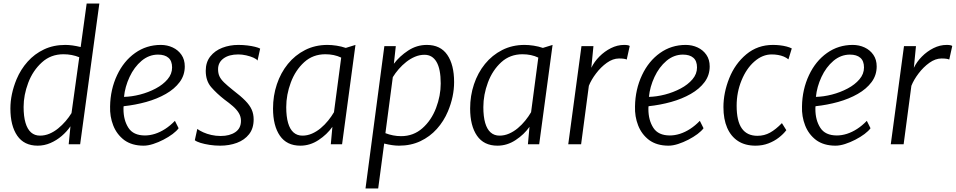

<svg xmlns="http://www.w3.org/2000/svg" viewBox="-20 -819 5426 1090"><path d="M194 8Q117 8 78 -48.5Q39 -105 39 -203Q39 -284 74 -369Q97.5 -425 136.8 -469Q176 -513 229.8 -538.5Q283.5 -564 351 -564Q370 -564 391.8 -561Q413.5 -558 438 -552L472 -799H544L435 0H370L380 -102Q359.5 -72 330.2 -47Q301 -22 266.2 -7Q231.5 8 194 8ZM207 -49Q235 -49 261 -60Q287 -71 310 -89.8Q333 -108.5 352.5 -131.2Q372 -154 386 -177L430 -494Q388.5 -511 340 -511Q268.5 -511 218 -465Q166.5 -418.5 140.2 -348.8Q114 -279 114 -212Q114 -158 124.8 -121.8Q135.5 -85.5 156.2 -67.2Q177 -49 207 -49Z M795 8Q729 8 685 -24Q642.5 -56.5 622.8 -107Q603 -157.5 605 -215Q606.5 -311.5 645 -393Q682.5 -472.5 747 -518.2Q811.5 -564 893 -564Q929.5 -564 960.5 -549.5Q991.5 -535 1010.2 -507.8Q1029 -480.5 1029 -442Q1029 -392 1000 -353Q971 -314 921.5 -285.8Q872 -257.5 810 -240.2Q748 -223 682 -216Q681.5 -214 681.2 -209.8Q681 -205.5 681 -200Q681 -137 709 -93.5Q737 -50 803 -50Q830.5 -50 859.8 -59.2Q889 -68.5 917.8 -87Q946.5 -105.5 973 -133L994 -91Q983 -75.5 960 -58.2Q937 -41 908 -26Q879 -11 849.5 -1.5Q820 8 795 8ZM684 -269Q727.5 -270 775 -282.2Q822.5 -294.5 864 -316.5Q905.5 -338.5 931.2 -368.8Q957 -399 957 -436Q957 -473 936.2 -491Q915.5 -509 877 -509Q851.5 -509 828.2 -500.2Q805 -491.5 784 -474Q741.5 -438 715.5 -382Q689.5 -326 684 -269Z M1230 8Q1199.5 8 1170 3.5Q1140.5 -1 1118 -8Q1095.5 -15 1086 -23L1100 -87Q1113.5 -77 1134 -67.8Q1154.5 -58.5 1179.8 -52.8Q1205 -47 1233 -47Q1284 -47 1316 -68.8Q1348 -90.5 1348 -133Q1348 -157 1335.8 -177.2Q1323.5 -197.5 1302.2 -216Q1281 -234.5 1254 -254Q1210 -288.5 1179 -324.2Q1148 -360 1148 -417Q1148 -466 1174 -498.8Q1200 -531.5 1242.2 -547.8Q1284.5 -564 1333 -564Q1359.5 -564 1384.2 -561Q1409 -558 1428 -553.2Q1447 -548.5 1457 -543L1442 -475Q1437 -483.5 1419 -491.5Q1401 -499.5 1377.5 -504.8Q1354 -510 1333 -510Q1280 -510 1249 -487.2Q1218 -464.5 1218 -426Q1218 -403 1225.8 -386Q1233.5 -369 1252 -351Q1270.5 -333 1303 -307Q1347 -273.5 1372.5 -247.5Q1398 -221.5 1409 -196.5Q1420 -171.5 1420 -141Q1420 -90 1394 -57Q1368 -24 1324.8 -8Q1281.5 8 1230 8Z M1685 8Q1608 8 1569 -48.5Q1530 -105 1530 -203Q1530 -275.5 1551.8 -340.5Q1573.5 -405.5 1614.2 -455.8Q1655 -506 1712 -535Q1769 -564 1839 -564Q1862.5 -564 1890.5 -559.8Q1918.5 -555.5 1943 -547L1998 -564L1922 0H1858L1867 -99Q1836.5 -55.5 1788.2 -23.8Q1740 8 1685 8ZM1697 -49Q1725 -49 1751.2 -60.5Q1777.5 -72 1800.8 -91.5Q1824 -111 1843 -134.5Q1862 -158 1876 -182L1917 -492Q1877.5 -511 1827 -511Q1756.5 -511 1707 -466Q1657 -420.5 1631 -350.8Q1605 -281 1605 -211Q1605 -157 1615.5 -121Q1626 -85 1646.5 -67Q1667 -49 1697 -49Z M2127 251H2055L2162 -557H2227L2216 -457Q2248.5 -500 2297.2 -532Q2346 -564 2403 -564Q2480.5 -564 2519.2 -507.8Q2558 -451.5 2558 -353Q2558 -270.5 2523 -187Q2499.5 -131 2460 -87Q2420.5 -43 2366.5 -17.5Q2312.5 8 2245 8Q2209 8 2161 -4ZM2257 -46Q2327 -46 2378 -91Q2429 -136 2455.5 -205.8Q2482 -275.5 2482 -345Q2482 -427 2458.2 -467.5Q2434.5 -508 2390 -508Q2362.5 -508 2336.2 -497Q2310 -486 2286.5 -467.5Q2263 -449 2243.5 -426.5Q2224 -404 2210 -381L2168 -63Q2188.5 -55 2211.2 -50.5Q2234 -46 2257 -46Z M2804 8Q2727 8 2688 -48.5Q2649 -105 2649 -203Q2649 -275.5 2670.8 -340.5Q2692.5 -405.5 2733.2 -455.8Q2774 -506 2831 -535Q2888 -564 2958 -564Q2981.5 -564 3009.5 -559.8Q3037.5 -555.5 3062 -547L3117 -564L3041 0H2977L2986 -99Q2955.5 -55.5 2907.2 -23.8Q2859 8 2804 8ZM2816 -49Q2844 -49 2870.2 -60.5Q2896.5 -72 2919.8 -91.5Q2943 -111 2962 -134.5Q2981 -158 2995 -182L3036 -492Q2996.5 -511 2946 -511Q2875.5 -511 2826 -466Q2776 -420.5 2750 -350.8Q2724 -281 2724 -211Q2724 -157 2734.5 -121Q2745 -85 2765.5 -67Q2786 -49 2816 -49Z M3279 0H3206L3281 -557H3349L3337 -434Q3353.5 -468.5 3382.8 -498Q3412 -527.5 3448.5 -545.8Q3485 -564 3523 -564Q3547.5 -564 3555 -558L3538 -481Q3531.5 -484 3520.8 -485.5Q3510 -487 3494 -487Q3459.5 -487 3425.2 -462.5Q3391 -438 3363.8 -402Q3336.5 -366 3323 -332Z M3775 8Q3709 8 3665 -24Q3622.5 -56.5 3602.8 -107Q3583 -157.5 3585 -215Q3586.5 -311.5 3625 -393Q3662.5 -472.5 3727 -518.2Q3791.5 -564 3873 -564Q3909.5 -564 3940.5 -549.5Q3971.5 -535 3990.2 -507.8Q4009 -480.5 4009 -442Q4009 -392 3980 -353Q3951 -314 3901.5 -285.8Q3852 -257.5 3790 -240.2Q3728 -223 3662 -216Q3661.5 -214 3661.2 -209.8Q3661 -205.5 3661 -200Q3661 -137 3689 -93.5Q3717 -50 3783 -50Q3810.5 -50 3839.8 -59.2Q3869 -68.5 3897.8 -87Q3926.5 -105.5 3953 -133L3974 -91Q3963 -75.5 3940 -58.2Q3917 -41 3888 -26Q3859 -11 3829.5 -1.5Q3800 8 3775 8ZM3664 -269Q3707.5 -270 3755 -282.2Q3802.5 -294.5 3844 -316.5Q3885.5 -338.5 3911.2 -368.8Q3937 -399 3937 -436Q3937 -473 3916.2 -491Q3895.5 -509 3857 -509Q3831.5 -509 3808.2 -500.2Q3785 -491.5 3764 -474Q3721.5 -438 3695.5 -382Q3669.5 -326 3664 -269Z M4269 8Q4210.5 8 4170 -18.2Q4129.5 -44.5 4108.2 -93.5Q4087 -142.5 4087 -211Q4087 -292.5 4120 -375Q4153 -457.5 4217 -510.8Q4281 -564 4368 -564Q4387.5 -564 4407.5 -561.8Q4427.5 -559.5 4445 -555Q4462.5 -550.5 4475 -544L4456 -482Q4444.5 -491.5 4429.5 -497.8Q4414.5 -504 4397 -507Q4379.5 -510 4361 -510Q4335 -510 4310.8 -500.2Q4286.5 -490.5 4263 -470Q4217.5 -430.5 4189.8 -362.8Q4162 -295 4162 -219Q4162 -131.5 4191.5 -89.8Q4221 -48 4280 -48Q4319 -48 4351.5 -66Q4384 -84 4419 -120L4444 -80Q4427.5 -58 4401.5 -37.8Q4375.5 -17.5 4342 -4.8Q4308.5 8 4269 8Z M4723 8Q4657 8 4613 -24Q4570.5 -56.5 4550.8 -107Q4531 -157.5 4533 -215Q4534.5 -311.5 4573 -393Q4610.5 -472.5 4675 -518.2Q4739.5 -564 4821 -564Q4857.5 -564 4888.5 -549.5Q4919.5 -535 4938.2 -507.8Q4957 -480.5 4957 -442Q4957 -392 4928 -353Q4899 -314 4849.5 -285.8Q4800 -257.5 4738 -240.2Q4676 -223 4610 -216Q4609.5 -214 4609.2 -209.8Q4609 -205.5 4609 -200Q4609 -137 4637 -93.5Q4665 -50 4731 -50Q4758.5 -50 4787.8 -59.2Q4817 -68.5 4845.8 -87Q4874.5 -105.5 4901 -133L4922 -91Q4911 -75.5 4888 -58.2Q4865 -41 4836 -26Q4807 -11 4777.5 -1.5Q4748 8 4723 8ZM4612 -269Q4655.5 -270 4703 -282.2Q4750.5 -294.5 4792 -316.5Q4833.5 -338.5 4859.2 -368.8Q4885 -399 4885 -436Q4885 -473 4864.2 -491Q4843.5 -509 4805 -509Q4779.5 -509 4756.2 -500.2Q4733 -491.5 4712 -474Q4669.5 -438 4643.5 -382Q4617.5 -326 4612 -269Z M5110 0H5037L5112 -557H5180L5168 -434Q5184.5 -468.5 5213.8 -498Q5243 -527.5 5279.5 -545.8Q5316 -564 5354 -564Q5378.5 -564 5386 -558L5369 -481Q5362.5 -484 5351.8 -485.5Q5341 -487 5325 -487Q5290.5 -487 5256.2 -462.5Q5222 -438 5194.8 -402Q5167.5 -366 5154 -332Z"/></svg>

Font: Merriweather Sans Variable Regular
Style: Italic
Weight: 300
Italic angle: -8°
Designer: Eben Sorkin
Foundry: Eben Sorkin
Version: Version 2.001